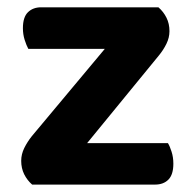

<svg xmlns="http://www.w3.org/2000/svg" viewBox="-20 -498 518 518"><path d="M123.5 0H66.7Q53.3 -11.7 45.2 -27.9Q37.2 -44.2 37.2 -64.1Q37.2 -81.8 45.5 -98.7Q53.9 -115.6 65.8 -130.5L356.5 -478.3H407.4Q421.1 -466.4 429.1 -450.3Q437.2 -434.2 437.2 -413.9Q437.2 -396.5 429 -379.8Q420.8 -363 408.2 -347.8ZM378.6 -478.3V-366.2H56.4Q51.3 -375.4 46.5 -390.5Q41.8 -405.5 41.8 -421.9Q41.8 -451.7 55.4 -465Q69.1 -478.3 90.9 -478.3ZM105.3 0V-111.9H433Q438.2 -103.6 442.9 -88.7Q447.7 -73.8 447.7 -56.4Q447.7 -26.9 434.4 -13.5Q421.1 0 398.3 0Z"/></svg>

Font: Baloo Bhaina 2
Style: Regular
Weight: 400
Designer: Yesha Goshar, Manish Minz, Shuchita Grover and Ek Type
Foundry: Ek Type
Version: Version 1.700